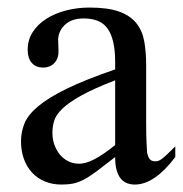

<svg xmlns="http://www.w3.org/2000/svg" viewBox="-20 -480 484 508"><path d="M443.8 -64.5Q388.7 8.3 336.9 8.3Q326.2 8.3 316.7 4.9Q307.1 1.5 300 -6.8Q293 -15.1 288.8 -29.1Q284.7 -43 284.7 -64.5Q255.4 -41.5 236.1 -27.1Q216.8 -12.7 201.9 -4.9Q187 2.9 173.6 5.6Q160.2 8.3 142.6 8.3Q118.7 8.3 99.1 0.2Q79.6 -7.8 65.4 -22.7Q51.3 -37.6 43.5 -58.8Q35.6 -80.1 35.6 -106Q35.6 -130.9 44.7 -153.3Q53.7 -175.8 80.6 -198.5Q107.4 -221.2 156.2 -245.1Q205.1 -269 284.7 -296.4V-314.9Q284.7 -347.2 279.5 -369.1Q274.4 -391.1 264.2 -405Q253.9 -418.9 238.3 -425Q222.7 -431.2 201.2 -431.2Q170.4 -431.2 152.8 -415.3Q135.3 -399.4 133.8 -376.5L134.8 -347.2Q135.7 -326.2 124.3 -313.7Q112.8 -301.3 94.2 -301.3Q74.7 -301.3 64 -313.7Q53.2 -326.2 53.2 -348.1Q53.2 -374.5 66.7 -395.3Q80.1 -416 102.8 -430.4Q125.5 -444.8 155 -452.4Q184.6 -460 216.8 -460Q265.1 -460 294.7 -449.5Q324.2 -439 340.3 -419.2Q356.4 -399.4 361.6 -371.1Q366.7 -342.8 366.7 -307.6V-155.3Q366.7 -124 367.7 -104Q368.7 -84 369.1 -77.1Q371.6 -64 376.5 -58.6Q381.3 -53.2 390.6 -53.2Q395 -53.2 398.9 -54.4Q402.8 -55.7 408.2 -59.6Q413.6 -63.5 421.9 -71.3Q430.2 -79.1 443.8 -92.8ZM284.7 -267.6Q228 -245.6 195.1 -227.3Q162.1 -209 145 -192.4Q127.9 -175.8 123.3 -160.4Q118.7 -145 118.7 -128.9Q118.7 -111.3 124 -96.7Q129.4 -82 138.4 -71Q147.5 -60.1 159.9 -53.7Q172.4 -47.4 186.5 -46.9Q205.6 -45.9 229.7 -58.6Q253.9 -71.3 284.7 -96.2Z"/></svg>

Font: Doulos SIL APac
Style: Regular
Weight: 400
Designer: Walt Agee, Victor Gaultney, Peter Martin, Debbi Hosken, Becca Hirsbrunner
Foundry: SIL International
Version: Version 5.000